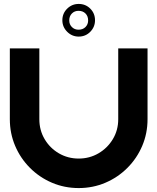

<svg xmlns="http://www.w3.org/2000/svg" viewBox="-20 -946 800 976"><path d="M581 -340V-700H730V-340Q730 -268 703 -204.5Q676 -141 627.5 -92.5Q579 -44 515.5 -17Q452 10 380 10Q308 10 244.5 -17Q181 -44 132.5 -92.5Q84 -141 57 -204.5Q30 -268 30 -340V-700H180V-340Q180 -284 207 -238.5Q234 -193 279.5 -166.5Q325 -140 380 -140Q435 -140 480.5 -166.5Q526 -193 553.5 -238.5Q581 -284 581 -340ZM380 -760Q346 -760 321.5 -784.5Q297 -809 297 -843Q297 -878 321.5 -902Q346 -926 380 -926Q415 -926 439 -902Q463 -878 463 -843Q463 -809 439 -784.5Q415 -760 380 -760ZM379 -795Q401 -795 414.5 -808.5Q428 -822 428 -842Q428 -864 414.5 -877.5Q401 -891 379 -891Q359 -891 345.5 -877.5Q332 -864 332 -842Q332 -822 345.5 -808.5Q359 -795 379 -795Z"/></svg>

Font: Vina Sans
Style: Regular
Weight: 400
Designer: Andree Nguyen
Foundry: Nguyen Type Foundry
Version: Version 1.002; ttfautohint (v1.8.4.7-5d5b);gftools[0.9.28]